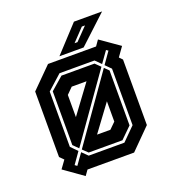

<svg xmlns="http://www.w3.org/2000/svg" viewBox="-130 -791 840 920"><g transform="rotate(-20 289.5 -331.0)"><path d="M150 26.5 52 -43 81 -83 61 -103V-437L164 -540H406.5H409L429 -568.5L527 -500L493.5 -453L509 -437V-103L406.5 0H169L167 2.5ZM269 -141.5H337L368 -172V-275.5ZM129 -33 168.5 -88.5 197 -60.5H379L444.5 -126V-414L416.5 -442L458 -501L448 -508L407.5 -451L379 -479.5H200.5L126.5 -413V-131L158.5 -98.5L118 -41ZM202 -74.5 176 -99.5 409 -431 430.5 -410V-130L374 -74.5ZM166.5 -109 140.5 -135V-409L205.5 -465.5H374L400 -440ZM202.5 -255 309 -399H233.5L202.5 -368ZM228 -556 350 -688H493.5L351.5 -556ZM317.5 -590H332.5L393.5 -653H377.5Z"/></g></svg>

Font: Tourney Thin
Style: Bold
Weight: 700
Version: Version 1.015